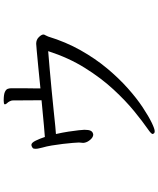

<svg xmlns="http://www.w3.org/2000/svg" viewBox="71 -868 858 1040"><g transform="rotate(-90 500.0 -348.0)"><path d="M476 -705Q476 -712 474.5 -716.5Q473 -721 471 -725Q467 -733 461 -739Q455 -745 455 -750V-752Q457 -757 475 -757Q508 -757 522 -750.5Q536 -744 539 -734.5Q542 -725 542 -716V-702Q542 -702 542 -687.5Q542 -673 542 -651.5Q542 -630 541.5 -609Q541 -588 541 -573Q541 -558 541 -558Q601 -564 655.5 -569.5Q710 -575 745.5 -578Q781 -581 783 -581Q805 -581 819 -566.5Q833 -552 833 -542Q833 -539 832 -536.5Q831 -534 829 -531Q825 -524 822 -516Q793 -421 748 -341Q703 -261 649.5 -197Q596 -133 541.5 -84.5Q487 -36 438.5 -4Q390 28 356 44.5Q322 61 309 61Q300 61 297 56Q294 51 294 50Q294 42 322 23Q361 -4 417.5 -50Q474 -96 535.5 -162.5Q597 -229 652 -317Q707 -405 743 -516Q703 -513 647.5 -508Q592 -503 533.5 -497.5Q475 -492 423 -486.5Q371 -481 336 -477.5Q301 -474 294 -474Q302 -439 307 -406.5Q312 -374 314.5 -350.5Q317 -327 317 -320Q317 -297 312 -286.5Q307 -276 296 -273Q295 -273 294 -272.5Q293 -272 291 -272Q277 -272 263.5 -287.5Q250 -303 247 -319Q247 -321 246.5 -323Q246 -325 246 -326Q246 -331 247 -337Q248 -343 248 -348V-351Q248 -359 246 -382.5Q244 -406 240.5 -436.5Q237 -467 232 -496.5Q227 -526 221 -546Q220 -552 217 -563Q214 -574 214 -584Q214 -589 215 -594Q216 -599 220 -601Q229 -607 235 -607Q247 -607 258.5 -583Q270 -559 278 -534Q292 -535 339 -539Q386 -543 477 -552Z"/></g></svg>

Font: QiushuiShotai Bright
Style: Regular
Weight: 400
Designer: Christian Thalmann (Catharsis Fonts)
Version: Version 1.250;